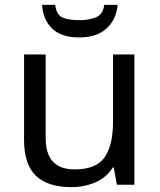

<svg xmlns="http://www.w3.org/2000/svg" viewBox="-20 -760 658 790"><path d="M533 -536V0H461L448 -71H444Q418 -29 372 -9.5Q326 10 274 10Q177 10 128 -36.5Q79 -83 79 -185V-536H168V-191Q168 -63 287 -63Q376 -63 410.5 -113Q445 -163 445 -257V-536ZM464 -740Q459 -680 418.5 -643Q378 -606 306 -606Q232 -606 194.5 -642.5Q157 -679 153 -740H207Q212 -699 237 -688Q262 -677 308 -677Q347 -677 375.5 -689Q404 -701 409 -740Z"/></svg>

Font: Noto Sans Osmanya
Style: Regular
Weight: 400
Designer: Monotype Design Team
Foundry: Monotype Imaging Inc.
Version: Version 2.001; ttfautohint (v1.8.4.7-5d5b)